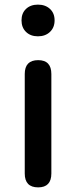

<svg xmlns="http://www.w3.org/2000/svg" viewBox="-20 -810 327 830"><path d="M145 0Q87 0 87 -60V-490Q87 -550 145 -550Q202 -550 202 -490V-60Q202 0 145 0ZM144 -653Q112 -653 92.5 -672Q73 -691 73 -722Q73 -753 92.5 -771.5Q112 -790 144 -790Q176 -790 196 -771.5Q216 -753 216 -722Q216 -691 196 -672Q176 -653 144 -653Z"/></svg>

Font: Resource Han Rounded JP Medium
Style: Regular
Weight: 500
Designer: Cyano Hao (round all glyphs); Ryoko NISHIZUKA 西塚涼子 (kana, bopomofo & ideographs); Paul D. Hunt (Latin, Greek & Cyrillic)
Foundry: Cyano Hao
Version: 0.990